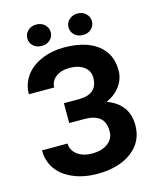

<svg xmlns="http://www.w3.org/2000/svg" viewBox="-130 -973 876 1071"><g transform="rotate(-15 308.5 -437.5)"><path d="M414.1 -515.1Q414.1 -555.7 382.3 -578.9Q350.6 -602.1 298.3 -602.1Q251.5 -602.1 220.5 -578.9Q189.5 -555.7 189.5 -518.6H43Q43 -576.2 75.4 -622.3Q107.9 -668.5 167.7 -694.3Q227.5 -720.2 298.3 -720.2Q421.4 -720.2 491.2 -667.5Q561 -614.7 561 -518.1Q561 -470.7 532.5 -430.2Q503.9 -389.6 451.2 -365.2Q509.8 -344.7 541 -303Q572.3 -261.2 572.3 -199.2Q572.3 -103.5 497.3 -47.1Q422.4 9.3 298.3 9.3Q220.7 9.3 158.7 -17.3Q96.7 -43.9 64.7 -90.1Q32.7 -136.2 32.7 -197.3H180.2Q180.2 -159.2 213.4 -133.5Q246.6 -107.9 298.3 -107.9Q356.9 -107.9 390.9 -134.3Q424.8 -160.6 424.8 -201.2Q424.8 -256.8 394.5 -281Q364.3 -305.2 306.2 -305.2H218.8V-419.9H309.1Q414.1 -421.4 414.1 -515.1ZM250.5 -821.8Q250.5 -795.9 231.4 -778.1Q212.4 -760.3 182.6 -760.3Q152.3 -760.3 133.8 -778.3Q115.2 -796.4 115.2 -821.8Q115.2 -847.2 133.8 -865.5Q152.3 -883.8 182.6 -883.8Q212.9 -883.8 231.7 -865.5Q250.5 -847.2 250.5 -821.8ZM353 -821.8Q353 -848.1 372.8 -866Q392.6 -883.8 420.9 -883.8Q449.7 -883.8 469 -865.7Q488.3 -847.7 488.3 -821.8Q488.3 -796.4 469.7 -778.1Q451.2 -759.8 420.9 -759.8Q390.6 -759.8 371.8 -778.1Q353 -796.4 353 -821.8Z"/></g></svg>

Font: SteelSelectRoboto
Style: Roboto-Bold
Weight: 700
Designer: Google
Version: Version 2.137; 2017